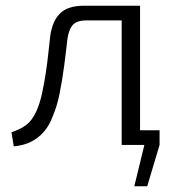

<svg xmlns="http://www.w3.org/2000/svg" viewBox="-20 -505 603 669"><path d="M416 -51H536V0L493 144H448L483 0H416ZM455 -485V-434H282Q249 -434 234.5 -419Q220 -404 215 -370Q210 -324 203.5 -275Q197 -226 188 -180.5Q179 -135 163 -98Q152 -68 133 -46Q114 -24 88 -11Q62 2 28 5L20 -44Q46 -53 62.5 -63.5Q79 -74 89.5 -88Q100 -102 107 -118Q119 -145 126.5 -179.5Q134 -214 139.5 -250.5Q145 -287 148.5 -320.5Q152 -354 155 -379Q162 -431 189 -458Q216 -485 272 -485ZM468 -485V0H404V-485Z"/></svg>

Font: Exo 2 Light
Style: Regular
Weight: 300
Designer: Natanael Gama
Foundry: Natanael Gama
Version: Version 2.010